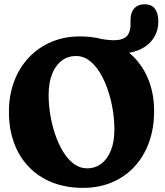

<svg xmlns="http://www.w3.org/2000/svg" viewBox="-20 -883 783 913"><path d="M732.9 -781.3Q732.9 -725.9 698.6 -686.4Q664.4 -646.8 600.8 -633.3Q537.3 -619.8 449.9 -642.3Q432.1 -646.8 423 -652.4Q413.9 -658 413.9 -670.3Q413.9 -684.8 424.8 -693.7Q435.8 -702.6 454.6 -699Q513.1 -688 544.8 -693.4Q576.5 -698.8 588.6 -717.9Q600.6 -736.9 600.6 -766V-787.1Q600.6 -823.1 618.2 -842.8Q635.8 -862.6 667.7 -862.6Q700.6 -862.6 716.7 -841.3Q732.9 -820 732.9 -781.3ZM359.8 -709.8Q440.3 -709.8 505.3 -684.1Q570.3 -658.4 616.7 -611.2Q663.2 -564 688 -498.8Q712.8 -433.6 712.8 -354.5Q712.8 -273.2 688.5 -206Q664.3 -138.9 619.4 -90.5Q574.6 -42.2 512.4 -15.9Q450.3 10.4 374.8 10.4Q294.6 10.4 229.6 -15Q164.6 -40.5 118.4 -88Q72.1 -135.5 47.3 -202.1Q22.4 -268.8 22.4 -351.2Q22.4 -429.9 47.1 -495.6Q71.7 -561.4 116.9 -609.2Q162.1 -657.1 223.8 -683.4Q285.6 -709.8 359.8 -709.8ZM524 -267.1Q524 -313.1 516 -361.9Q507.9 -410.6 492.5 -456.1Q477.1 -501.6 454.9 -537.9Q432.6 -574.1 404.2 -595.5Q375.8 -616.8 341.6 -616.8Q303 -616.8 273.6 -594.7Q244.3 -572.6 227.7 -531.1Q211.2 -489.6 211.2 -431.4Q211.2 -385.5 219.2 -336.9Q227.3 -288.3 242.7 -242.9Q258.1 -197.6 280.3 -161.4Q302.6 -125.2 331 -103.9Q359.5 -82.6 393.8 -82.6Q432.4 -82.6 461.7 -104.6Q490.9 -126.6 507.5 -168.1Q524 -209.5 524 -267.1Z"/></svg>

Font: Fraunces 144pt S100 Black
Style: Regular
Weight: 900
Version: Version 1.000